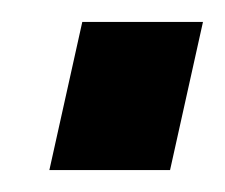

<svg xmlns="http://www.w3.org/2000/svg" viewBox="-20 -155 205 175"><path d="M25 0 55 -135H165L135 0Z"/></svg>

Font: Titillium Web
Style: SemiBold Italic
Weight: 600
Italic angle: -13°
Version: Version 1.001;PS 57.000;hotconv 1.0.70;makeotf.lib2.5.55311